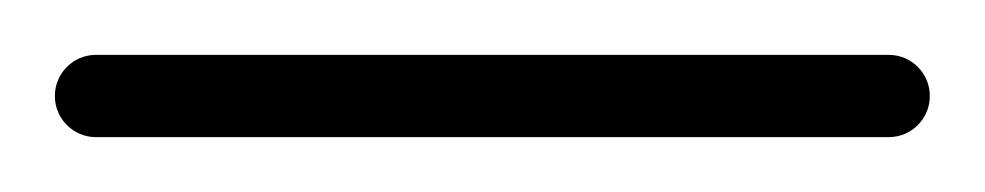

<svg xmlns="http://www.w3.org/2000/svg" viewBox="-35 -35 359 70"><path d="M0 -15C-8.3 -15 -15 -8.3 -15 0C-15 8.3 -8.3 15 0 15C96.3 15 192.7 15 289 15C297.3 15 304 8.3 304 0C304 -8.3 297.3 -15 289 -15C192.7 -15 96.3 -15 0 -15Z"/></svg>

Font: FRB American Cursive Just Baseline
Style: Italic
Weight: 400
Italic angle: -25°
Version: Version 2.0;Modular Font Editor K font №1